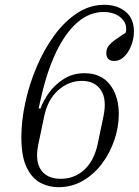

<svg xmlns="http://www.w3.org/2000/svg" viewBox="-20 -770 578 800"><path d="M223 10Q184 10 149 -8Q114 -26 91.5 -71.5Q69 -117 69 -199Q69 -267 85.5 -343Q102 -419 132.5 -491Q163 -563 205.5 -621.5Q248 -680 301 -715Q354 -750 415 -750Q468 -750 503 -721.5Q538 -693 538 -639Q538 -609 527 -580.5Q516 -552 497.5 -534Q479 -516 456 -516Q423 -516 423 -549Q423 -567 433 -579.5Q443 -592 455.5 -601Q468 -610 477 -616L504 -634Q512 -671 484.5 -695.5Q457 -720 411 -720Q353 -720 303 -677Q253 -634 214.5 -554Q176 -474 151 -363L141 -318H149Q160 -350 184.5 -384Q209 -418 246.5 -441.5Q284 -465 332 -465Q401 -465 438 -417.5Q475 -370 475 -294Q475 -242 457 -188Q439 -134 406 -89.5Q373 -45 326.5 -17.5Q280 10 223 10ZM233 -25Q290 -25 331 -62.5Q372 -100 387 -170L411 -285Q426 -356 400.5 -394.5Q375 -433 321 -433Q267 -433 223 -394.5Q179 -356 164 -285L140 -170Q125 -100 150.5 -62.5Q176 -25 233 -25Z"/></svg>

Font: Xanh Mono
Style: Italic
Weight: 400
Italic angle: -12°
Monospace: yes
Designer: Lam Bao, Duy Dao
Foundry: Yellow Type Foundry
Version: Version 3.101; ttfautohint (v1.8.3)